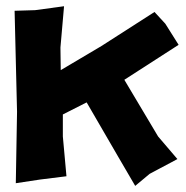

<svg xmlns="http://www.w3.org/2000/svg" viewBox="-20 -571 601 622"><path d="M27.3 -536.1 35.2 -209 31.2 22.5 109.4 10.7 195.3 0 183.6 -128.9V-200.2L260.7 -239.3L363.3 -62.5L418 31.2L464.8 -7.8L554.7 -55.7L492.2 -128.9L382.8 -312.5L558.6 -425.8L515.6 -494.1L480.5 -532.2L308.6 -421.9L176.8 -343.8L175.8 -417L187.5 -550.8L93.8 -538.1Z"/></svg>

Font: MaokenAssortedSans-Lite
Style: Lite
Weight: 400
Version: Version 1.400